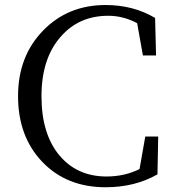

<svg xmlns="http://www.w3.org/2000/svg" viewBox="-20 -749 714 784"><path d="M411.1 15.6Q252 15.6 152.8 -87.9Q53.7 -191.4 53.7 -356.4Q53.7 -518.6 155.3 -623.5Q256.8 -728.5 411.1 -728.5Q524.4 -728.5 613.3 -675.8L617.2 -522.5H563.5L540 -654.3Q483.4 -684.6 421.9 -684.6Q301.8 -684.6 227.5 -598.6Q149.4 -509.8 149.4 -356.4Q149.4 -201.2 223.6 -113.3Q295.9 -28.3 415 -28.3Q488.3 -28.3 549.8 -58.6L573.2 -191.4H626L623 -37.1Q531.2 15.6 411.1 15.6Z"/></svg>

Font: Bpmf Zihi Box R
Style: R
Weight: 400
Foundry: But Ko
Version: Version 1.320